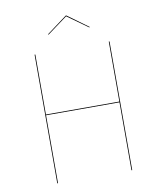

<svg xmlns="http://www.w3.org/2000/svg" viewBox="-92 -926 839 999"><g transform="rotate(-10 327.5 -426.0)"><path d="M521 -359H133V0H129V-680H133V-363H521V-680H525V0H521ZM216 -772 324 -852H327L437 -772L434 -770L325 -848L219 -770Z"/></g></svg>

Font: FiraGO Four
Style: Regular
Weight: 100
Designer: bBox Type
Foundry: bBox Type GmbH
Version: Version 1.001